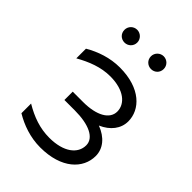

<svg xmlns="http://www.w3.org/2000/svg" viewBox="-212 -811 913 913"><g transform="rotate(45 244.5 -355.0)"><path d="M230 6C373 6 446 -68 446 -152C446 -202 412 -243 354 -265C407 -288 439 -329 439 -378C439 -456 370 -531 229 -531C164 -531 103 -510 52 -480V-415C107 -446 164 -469 227 -469C320 -469 369 -425 369 -374C369 -323 312 -291 222 -291H152V-235H222C317 -235 378 -206 378 -156C378 -100 325 -57 228 -57C165 -57 109 -77 52 -111V-46C102 -16 163 6 230 6ZM339 -630C363 -630 382 -648 382 -673C382 -697 363 -716 339 -716C316 -716 296 -697 296 -673C296 -648 316 -630 339 -630ZM161 -630C184 -630 204 -648 204 -673C204 -697 184 -716 161 -716C137 -716 118 -697 118 -673C118 -648 137 -630 161 -630Z"/></g></svg>

Font: Chess Sans
Style: Regular
Weight: 400
Designer: Wolf Bōese
Foundry: Wolf Bōese
Version: Version 7.223;Glyphs 3.3 (3306)